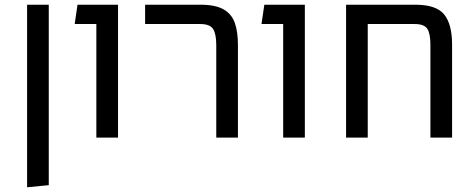

<svg xmlns="http://www.w3.org/2000/svg" viewBox="-20 -584 2019 815"><path d="M95 -564H187V202L95 211Z M389 -482H297L309 -564H481V0H389Z M898 -392Q898 -440 884.5 -461Q871 -482 830 -482H596V-564H831Q894 -564 928.5 -544.5Q963 -525 976.5 -487.5Q990 -450 990 -392V0H898Z M1182 -482H1090L1102 -564H1274V0H1182Z M1899 -395V0H1807V-395Q1807 -441 1794 -461.5Q1781 -482 1740 -482H1541V0H1449V-564H1743Q1832 -564 1865.5 -522.5Q1899 -481 1899 -395Z"/></svg>

Font: Fira GO
Style: Regular
Weight: 400
Designer: Carrois Corporate
Foundry: Carrois Corporate GbR
Version: Version 0.300